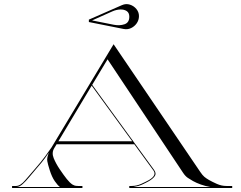

<svg xmlns="http://www.w3.org/2000/svg" viewBox="-20 -935 1200 955"><path d="M594.4 -791 422 -825.4V-837.4L586.4 -909.4Q606.4 -918.2 626 -912Q645.6 -905.8 658.4 -890.2Q671.2 -874.6 671.2 -855Q671.2 -835.4 660.2 -819.4Q649.2 -803.4 631.8 -795.2Q614.4 -787 594.4 -791ZM546.4 -811.8Q575.6 -806.2 599.4 -814.4Q623.2 -822.6 623.2 -851.8Q623.2 -871.4 610.2 -880Q597.2 -888.6 577.6 -887.8Q558 -887 538.4 -878.2L438 -833.4ZM40 -10H60Q81 -10 104.8 -38Q128.5 -66 156.5 -98Q184.5 -130 206.5 -159.8Q228.5 -189.5 236.5 -202L545 -715L976 -80Q987 -63.5 996.5 -55.5Q1006 -47.5 1020 -39.5Q1036 -30.5 1059 -20.2Q1082 -10 1106 -10H1135V0H623V-10H635Q659 -10 682 -20.2Q705 -30.5 721 -39.5Q760.5 -62.5 743.5 -86.5L648 -217.5H261.5L250 -198.5Q236 -175.5 247 -148.5Q258 -121.5 276.5 -94Q297 -63.5 312.2 -44.5Q327.5 -25.5 340.5 -17Q344.5 -14.5 350.8 -12.2Q357 -10 368 -10H390V0H40ZM515 -640 438.5 -513 746 -90.5Q759 -72.5 750 -59.2Q741 -46 720.5 -34Q704.5 -25 686.8 -17Q669 -9 645 -5H1026Q1002 -9 979 -17.2Q956 -25.5 940 -34.5Q926 -42.5 914 -50.5Q902 -58.5 891 -75ZM270.5 -232.5H637.5L436 -509ZM223 -176Q215 -164.5 202.8 -147.2Q190.5 -130 162.5 -98Q144 -76.5 126.2 -55Q108.5 -33.5 92.5 -19.2Q76.5 -5 62.5 -5H278Q267 -13 252.5 -33.8Q238 -54.5 227 -89.5Q218 -118 215.2 -133.8Q212.5 -149.5 223 -176Z"/></svg>

Font: Engraving Unshaded CC
Style: Bold
Weight: 700
Designer: indestructible type*
Foundry: Cowboy Collective
Version: Version 1.000